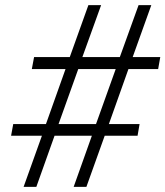

<svg xmlns="http://www.w3.org/2000/svg" viewBox="-20 -731 647 751"><path d="M268.1 0H317.9L389.6 -200.2H518.1L525.9 -245.6H405.8L482.4 -460.9H598.6L606.9 -507.8H499L571.8 -710.9H522L448.7 -507.8H302.2L375.5 -710.9H325.7L252.9 -507.8H113.3L104.5 -460.9H236.3L159.7 -245.6H31.7L23.4 -200.2H144L72.3 0H122.1L193.4 -200.2H339.4ZM286.1 -460.9H432.6L355.5 -245.6H209Z"/></svg>

Font: Roboto Light
Style: Italic
Weight: 300
Italic angle: -12°
Designer: Google
Version: Version 2.137; 2017